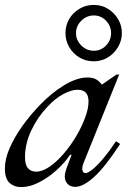

<svg xmlns="http://www.w3.org/2000/svg" viewBox="-23 -755 538 783"><path d="M63 8Q35 8 16 -9Q-3 -26 -3 -68Q-3 -107 16.5 -151.5Q36 -196 68.5 -241.5Q101 -287 141 -328Q188 -377 239.5 -408Q291 -439 334 -439Q356 -439 369.5 -431Q383 -423 391 -411H394L452 -451H463L318 -91Q310 -70 313.5 -59.5Q317 -49 325 -49Q336 -49 356 -65.5Q376 -82 400.5 -111.5Q425 -141 450 -179L467 -168Q405 -73 360.5 -33Q316 7 284 7Q259 7 247 -12.5Q235 -32 248 -68L269 -124H263Q240 -90 206.5 -60Q173 -30 135.5 -11Q98 8 63 8ZM124 -55Q150 -55 179 -75Q208 -95 236.5 -128Q265 -161 288 -200Q311 -239 324.5 -276Q338 -313 338 -341Q338 -365 327 -377Q316 -389 293 -389Q268 -389 234.5 -371Q201 -353 170 -319Q130 -277 104.5 -223Q79 -169 79 -114Q79 -82 91.5 -68.5Q104 -55 124 -55ZM474 -620Q474 -589 458 -562.5Q442 -536 416.5 -520.5Q391 -505 359 -505Q327 -505 301 -520.5Q275 -536 259.5 -562.5Q244 -589 244 -620Q244 -652 259.5 -678Q275 -704 301.5 -719.5Q328 -735 359 -735Q391 -735 416.5 -719.5Q442 -704 458 -678Q474 -652 474 -620ZM430 -620Q430 -649 409.5 -670.5Q389 -692 360 -692Q330 -692 308.5 -670.5Q287 -649 287 -620Q287 -591 308.5 -569.5Q330 -548 360 -548Q389 -548 409.5 -569.5Q430 -591 430 -620Z"/></svg>

Font: Ibarra Real Nova Medium
Style: Italic
Weight: 500
Italic angle: -22°
Designer: Jose Maria Ribagorda & Octavio Pardo
Foundry: Octavio Pardo
Version: Version 2.000